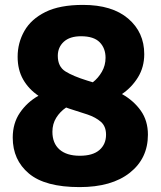

<svg xmlns="http://www.w3.org/2000/svg" viewBox="-20 -752 656 784"><path d="M305 12Q164 12 98 -43.5Q32 -99 32 -190Q32 -249 61.5 -292Q91 -335 137 -361Q97 -388 74.5 -427.5Q52 -467 52 -520Q52 -577 79.5 -625.5Q107 -674 165.5 -703Q224 -732 319 -732Q438 -732 503.5 -676Q569 -620 569 -531Q569 -478 543.5 -436.5Q518 -395 478 -368Q526 -341 555 -300Q584 -259 584 -202Q584 -105 510 -46.5Q436 12 305 12ZM336 -423 359 -416Q381 -433 396 -459Q411 -485 411 -516Q411 -555 387 -579.5Q363 -604 311 -604Q265 -604 240.5 -581.5Q216 -559 216 -524Q216 -480 247 -460.5Q278 -441 336 -423ZM194 -214Q194 -167 223 -141.5Q252 -116 306 -116Q359 -116 386 -139.5Q413 -163 413 -202Q413 -236 392 -254.5Q371 -273 337 -284.5Q303 -296 264 -308L250 -313Q225 -296 209.5 -271Q194 -246 194 -214Z"/></svg>

Font: Kufam
Style: Bold
Weight: 700
Designer: Wael Morcos, Artur Schmal
Foundry: Original Type
Version: Version 1.300; ttfautohint (v1.8.3)